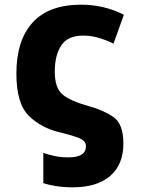

<svg xmlns="http://www.w3.org/2000/svg" viewBox="-20 -580 640 820"><path d="M507 33Q507 -51 464 -80.5Q421 -110 358 -127Q280 -149 247 -176.5Q214 -204 214 -274Q214 -345 242 -386.5Q270 -428 335 -428Q369 -428 401 -418.5Q433 -409 465 -394L509 -517Q424 -560 327 -560Q188 -560 119 -483.5Q50 -407 50 -266Q50 -137 103.5 -85Q157 -33 235 -15Q307 3 327 14Q347 25 347 45Q347 92 273 92Q240 92 214 86.5Q188 81 165 73V202Q188 210 220.5 215Q253 220 291 220Q394 220 450.5 171.5Q507 123 507 33Z"/></svg>

Font: Noto Sans Mono UI ExtraBold
Style: Regular
Weight: 800
Designer: Monotype Design team
Foundry: Monotype Imaging Inc.
Version: 1.000